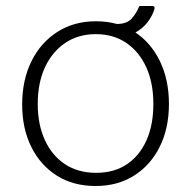

<svg xmlns="http://www.w3.org/2000/svg" viewBox="-20 -611 638 641"><path d="M299 10Q225 10 170 -24.5Q115 -59 84.5 -120.5Q54 -182 54 -262Q54 -344 85 -406.5Q116 -469 171.5 -504.5Q227 -540 300 -540Q374 -540 428.5 -505Q483 -470 513.5 -407.5Q544 -345 544 -264Q544 -183 513.5 -121.5Q483 -60 428 -25Q373 10 299 10ZM301 -34Q361 -34 403.5 -62.5Q446 -91 469 -142.5Q492 -194 492 -264Q492 -334 468.5 -386Q445 -438 402 -467.5Q359 -497 300 -497Q241 -497 197.5 -467.5Q154 -438 130 -386Q106 -334 106 -264Q106 -195 130 -143Q154 -91 197.5 -62.5Q241 -34 301 -34ZM488 -591Q494 -591 495.5 -588Q497 -585 495 -579Q489 -559 473.5 -538Q458 -517 431.5 -502Q405 -487 365 -487L370 -531Q404 -531 420 -549.5Q436 -568 443 -586Q445 -591 447.5 -591Q450 -591 453 -591Z"/></svg>

Font: Libre Franklin ExtraLight
Style: Regular
Weight: 250
Designer: Pablo Impallari, Rodrigo Fuenzalida, Nhung Nguyen
Foundry: Impallari Type
Version: Version 3.000